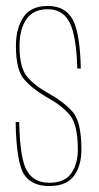

<svg xmlns="http://www.w3.org/2000/svg" viewBox="-20 -622 334 645"><path d="M145.5 3Q203.5 3 228.5 -31.2Q253.5 -65.5 253.5 -119.5Q253.5 -213 223.8 -246.5Q194 -280 145.5 -307Q98.5 -332.5 72 -363.2Q45.5 -394 45.5 -467.5Q45.5 -523.5 68.5 -557.2Q91.5 -591 140.5 -591Q192 -591 214.5 -545Q237 -499 239.5 -392H251.5Q249 -509.5 224.5 -555.8Q200 -602 140.5 -602Q83.5 -602 58.5 -564.2Q33.5 -526.5 33.5 -467.5Q33.5 -387.5 60.5 -356Q87.5 -324.5 136 -296Q183 -271 212.2 -238.5Q241.5 -206 241.5 -119.5Q241.5 -71 219.2 -39.5Q197 -8 145.5 -8Q94.5 -8 70.8 -47.8Q47 -87.5 44.5 -212H32.5Q35 -77.5 60.2 -37.2Q85.5 3 145.5 3Z"/></svg>

Font: Anybody Thin Condensed
Style: Regular
Weight: 100
Width: 3
Version: Version 1.113;gftools[0.9.25]